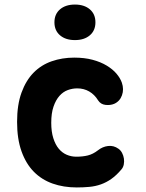

<svg xmlns="http://www.w3.org/2000/svg" viewBox="-20 -813 640 843"><path d="M55 -278Q55 -353 74.5 -406.5Q94 -460 127.5 -494Q161 -528 207 -544Q253 -560 306 -560Q351 -560 386.5 -550.5Q422 -541 448.5 -525Q475 -509 491.5 -489.5Q508 -470 515 -450Q525 -421 515.5 -394.5Q506 -368 481 -357Q464 -350 443 -352.5Q422 -355 411 -372Q395 -398 371.5 -411.5Q348 -425 319 -425Q298 -425 277.5 -417.5Q257 -410 241 -392Q225 -374 215 -345Q205 -316 205 -274Q205 -235 214 -206.5Q223 -178 238 -160Q253 -142 273 -133.5Q293 -125 315 -125Q343 -125 365.5 -130.5Q388 -136 410 -153Q430 -169 454.5 -172Q479 -175 500 -160Q510 -153 516 -141.5Q522 -130 524 -117Q526 -104 523.5 -91Q521 -78 513 -69Q491 -43 469 -27.5Q447 -12 423 -3.5Q399 5 372.5 7.5Q346 10 317 10Q259 10 211 -7Q163 -24 128.5 -59Q94 -94 74.5 -148.5Q55 -203 55 -278ZM309 -637Q268 -637 243.5 -658Q219 -679 219 -715Q219 -751 243.5 -772Q268 -793 309 -793Q350 -793 374.5 -772Q399 -751 399 -715Q399 -679 374.5 -658Q350 -637 309 -637Z"/></svg>

Font: Maple Mono NL ExtraBold
Style: Regular
Weight: 800
Monospace: yes
Designer: subframe7536
Version: Version 7.000